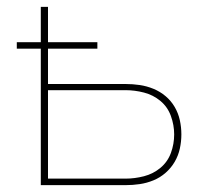

<svg xmlns="http://www.w3.org/2000/svg" viewBox="-20 -540 640 560"><path d="M99 0V-398H29V-417H99V-520H120V-417H264V-398H120V-295H346Q367 -295 387.5 -292Q408 -289 427.5 -281Q447 -273 463 -259.5Q479 -246 489.5 -228Q500 -210 504.5 -189.5Q509 -169 509 -148Q509 -127 504.5 -106.5Q500 -86 489.5 -68Q479 -50 463 -36Q447 -22 427.5 -14Q408 -6 387.5 -3Q367 0 346 0ZM346 -19Q373 -19 400 -26Q427 -33 448 -50.5Q469 -68 478.5 -94Q488 -120 488 -148Q488 -175 478.5 -201.5Q469 -228 448 -245.5Q427 -263 400 -270Q373 -277 346 -277H120V-19Z"/></svg>

Font: Iosevka Thin Extended
Style: Regular
Weight: 100
Width: 7
Monospace: yes
Designer: Belleve Invis
Foundry: Belleve Invis
Version: Version 32.5.0; ttfautohint (v1.8.4)